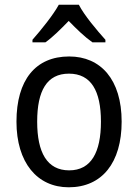

<svg xmlns="http://www.w3.org/2000/svg" viewBox="-20 -786 586 816"><path d="M315 -766H230C206 -722 155 -659 118 -617V-606H173C204 -628 238 -662 272 -697C306 -662 340 -629 373 -606H428V-617C392 -657 338 -721 315 -766ZM497 -269C497 -448 408 -546 274 -546C131 -546 50 -446 50 -269C50 -95 138 10 272 10C414 10 497 -95 497 -269ZM138 -269C138 -400 179 -473 273 -473C367 -473 409 -400 409 -269C409 -138 367 -62 274 -62C180 -62 138 -138 138 -269Z"/></svg>

Font: Noto Sans Sinhala SemiCondensed
Style: Regular
Weight: 400
Width: 4
Designer: Jelle Bosma - Monotype Design Team
Foundry: Monotype Imaging Inc.
Version: Version 2.006